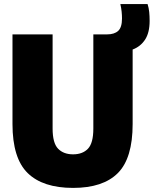

<svg xmlns="http://www.w3.org/2000/svg" viewBox="-20 -908 751 938"><path d="M337 10Q189.5 10 115.2 -62.5Q41 -135 41 -302V-740H237V-280Q237 -209 263.8 -181.5Q290.5 -154 337 -154Q383.5 -154 409.8 -181.5Q436 -209 436 -280V-740H503Q538.5 -740 557.2 -757Q576 -774 576 -818Q576 -834 574.2 -851.2Q572.5 -868.5 568 -888H701Q707 -869.5 709 -849Q711 -828.5 711 -806Q711 -748.5 688.8 -714.5Q666.5 -680.5 628 -666V-302Q628 -135 555.8 -62.5Q483.5 10 337 10Z"/></svg>

Font: Encode Sans Condensed Black
Style: Regular
Weight: 900
Width: 3
Designer: Multiple Designers
Foundry: Impallari Type
Version: Version 3.000; ttfautohint (v1.8.3) -l 8 -r 50 -G 200 -x 14 